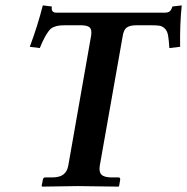

<svg xmlns="http://www.w3.org/2000/svg" viewBox="-20 -693 696 714"><path d="M189 -646H595.2Q599.1 -646 602.3 -646.7Q605.5 -647.5 607.9 -648.7Q610.4 -649.9 612.3 -651.9Q614.3 -653.8 615.2 -655.3Q616.2 -656.7 617.4 -659.2Q618.7 -661.6 619.1 -662.8Q619.6 -664.1 620.4 -666.3Q621.1 -668.5 621.1 -668.9L655.8 -672.9Q648.4 -599.6 649.9 -519L609.9 -514.2Q607.9 -545.4 605 -561.5Q602.1 -577.6 593.3 -586.4Q584.5 -595.2 574 -597.2Q563.5 -599.1 541 -599.1H488.8Q462.4 -599.1 450.9 -590.3Q439.5 -581.5 436 -557.1L351.1 -77.1Q347.2 -53.7 357.4 -43.5Q367.7 -33.2 396 -33.2H420.9Q428.2 -33.2 426.8 -23.9L422.9 -1L420.9 1Q307.1 -1 269 -1L137.2 1L134.8 -1L139.2 -23.9Q140.6 -33.2 147.9 -33.2H172.9Q201.7 -33.2 215.8 -44.2Q230 -55.2 233.9 -77.1L318.8 -560.1Q322.3 -582.5 313.7 -590.8Q305.2 -599.1 278.8 -599.1H228Q210 -599.1 200 -597.9Q189.9 -596.7 179.7 -592.5Q169.4 -588.4 161.9 -578.6Q154.3 -568.8 146.2 -554Q138.2 -539.1 127.9 -514.2L90.8 -519Q120.1 -597.7 139.2 -672.9L172.9 -668.9Q168.9 -646 189 -646Z"/></svg>

Font: Linux Libertine G
Style: Semibold Italic
Weight: 600
Italic angle: -11.5°
Designer: Philipp H. Poll
Foundry: Philipp H. Poll
Version: Version 5.1.1